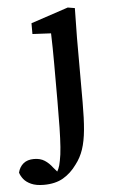

<svg xmlns="http://www.w3.org/2000/svg" viewBox="-131 -537 492 815"><g transform="rotate(-5 115.0 -129.5)"><path d="M23 241Q-10 241 -31 231.5Q-52 222 -63 208Q-74 194 -78 180Q-72 156 -55 142Q-38 128 -10 128Q17 128 35.5 140Q54 152 68 171L98 206L85 205H84L76 203Q84 191 89.5 179Q95 167 99 145Q104 122 106.5 87.5Q109 53 110 5Q111 -43 111 -108V-267Q111 -304 110.5 -334.5Q110 -365 109 -397L30 -401V-447L189 -500L219 -495L217 -369V-93Q217 -24 212.5 24Q208 72 196.5 106Q185 140 164 167Q139 202 105.5 221.5Q72 241 23 241Z"/></g></svg>

Font: Source Serif 4 Medium
Style: Regular
Weight: 500
Designer: Frank Grießhammer
Foundry: Adobe Systems Incorporated
Version: Version 4.004;hotconv 1.0.116;makeotfexe 2.5.65601